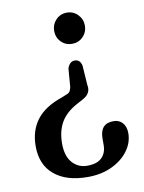

<svg xmlns="http://www.w3.org/2000/svg" viewBox="-83 -640 636 849"><g transform="rotate(-10 235.0 -216.0)"><path d="M310.5 -252Q318.5 -214.5 282.5 -194L248.5 -175.5Q199 -148 177.2 -109Q155.5 -70 155.5 -16Q155.5 41 182 70.5Q208.5 100 248.5 100Q293 100 314.2 78.8Q335.5 57.5 335.5 22.5V-6Q335.5 -74 395.5 -74Q421 -74.5 436.5 -57.2Q452 -40 452 -10.5Q452 32 425 68.5Q398 105 350.8 127.2Q303.5 149.5 242.5 149.5Q146.5 149.5 92.5 104.2Q38.5 59 38.5 -24Q38.5 -94 74.8 -142Q111 -190 188.5 -216.5L212 -226Q223 -229.5 227.8 -237.2Q232.5 -245 234.5 -256.5L241 -338.5Q251.5 -368 274 -368Q298 -368 304.5 -340ZM276.5 -582.5Q305.5 -582.5 325.5 -561.8Q345.5 -541 345.5 -512.5Q345.5 -483 325.5 -462.8Q305.5 -442.5 276.5 -442.5Q247 -442.5 227.2 -462.8Q207.5 -483 207.5 -512.5Q207.5 -541 227.2 -561.8Q247 -582.5 276.5 -582.5Z"/></g></svg>

Font: Fraunces 72pt SuperSoft
Style: Regular
Weight: 400
Version: Version 1.000;[b76b70a41]